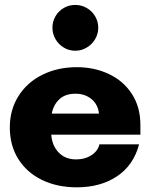

<svg xmlns="http://www.w3.org/2000/svg" viewBox="-20 -762 623 792"><path d="M20.5 -236.3Q20.5 -309.1 56.2 -365.7Q91.8 -422.4 154.8 -453.6Q217.8 -484.9 296.9 -484.9Q369.6 -484.9 429.4 -456.5Q489.3 -428.2 524.2 -374.3Q559.1 -320.3 559.1 -247.1V-206.5H191.4Q194.8 -161.1 222.2 -132.8Q249.5 -104.5 293.5 -104.5Q320.3 -104.5 341.1 -113.3Q361.8 -122.1 374.3 -136.2Q386.7 -150.4 390.1 -166.5H553.7Q530.8 -80.1 462.6 -34.7Q394.5 10.7 296.9 10.7Q215.8 10.7 153.1 -19.8Q90.3 -50.3 55.4 -106.2Q20.5 -162.1 20.5 -236.3ZM388.2 -293.5Q386.2 -316.4 374 -335Q361.8 -353.5 340.3 -364.5Q318.8 -375.5 291.5 -375.5Q249.5 -375.5 225.1 -352.8Q200.7 -330.1 193.4 -293.5ZM196.3 -647.5Q196.3 -673.3 209 -695.1Q221.7 -716.8 243.2 -729.2Q264.6 -741.7 290.5 -741.7Q315.9 -741.7 337.6 -729.2Q359.4 -716.8 372.3 -695.1Q385.3 -673.3 385.3 -647.5Q385.3 -622.1 372.3 -600.3Q359.4 -578.6 337.6 -565.7Q315.9 -552.7 290.5 -552.7Q264.6 -552.7 243.2 -565.7Q221.7 -578.6 209 -600.3Q196.3 -622.1 196.3 -647.5Z"/></svg>

Font: Glacial Indifference
Style: Bold
Weight: 700
Designer: Alfredo Marco Pradil
Foundry: Alfredo Marco Pradil
Version: Version 1.312